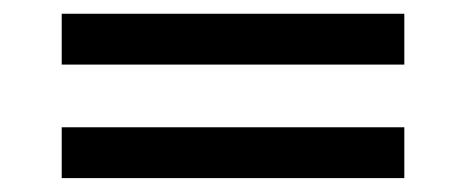

<svg xmlns="http://www.w3.org/2000/svg" viewBox="-20 -446 667 275"><path d="M68.4 -353.5H559.1V-426.3H68.4ZM68.4 -190.9H559.1V-263.7H68.4Z"/></svg>

Font: Stoke
Style: Regular
Weight: 400
Designer: Nicole Fally
Foundry: Nicole Fally
Version: Version 1.002